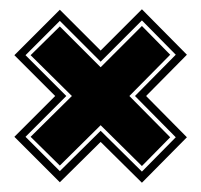

<svg xmlns="http://www.w3.org/2000/svg" viewBox="-20 -456 434 414"><path d="M286 -62 197 -150 109 -63 11 -161 99 -249 11 -337 109 -435 197 -347 286 -436 383 -338 295 -249 383 -160ZM286 -86 359 -160 271 -249 359 -338 286 -412 197 -323 109 -411 35 -337 123 -249 35 -161 109 -87 197 -174ZM286 -98 197 -186 109 -99 46 -161 135 -249 46 -337 109 -399 197 -311 286 -400 347 -338 259 -249 347 -160Z"/></svg>

Font: Alumni Sans Collegiate One
Style: Regular
Weight: 400
Designer: Robert E. Leuschke
Foundry: Robert E. Leuschke
Version: Version 1.100